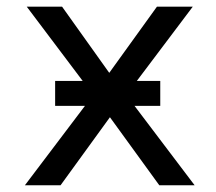

<svg xmlns="http://www.w3.org/2000/svg" viewBox="-20 -548 640 568"><path d="M454.1 -234.9H377.9L555.7 0H451.2L305.2 -201.2L159.2 0H53.7L231.4 -234.9H143.1V-308.6H224.6L59.1 -528.3H163.6L303.2 -332.5L444.3 -528.3H550.3L384.8 -308.6H454.1Z"/></svg>

Font: RobotoMono-Regular
Style: Regular
Weight: 400
Designer: Google
Version: Version 2.000985; 2015; ttfautohint (v1.3)